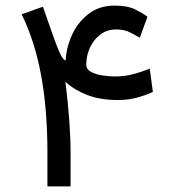

<svg xmlns="http://www.w3.org/2000/svg" viewBox="-20 -668 623 688"><path d="M133.8 -644 168.9 -543.5Q183.6 -502.4 191.9 -483.6Q200.2 -464.8 205.3 -459Q210.4 -453.1 215.3 -450.7Q217.3 -497.1 237.8 -542.5Q258.3 -587.9 296.9 -617.9Q335.4 -647.9 391.1 -647.9Q437 -647.9 464.4 -634.3Q491.7 -620.6 508.3 -607.9L481 -532.7Q463.9 -543 444.1 -552.7Q424.3 -562.5 396.5 -562.5Q363.3 -562.5 339.1 -543.9Q314.9 -525.4 302 -496.6Q289.1 -467.8 289.1 -436.5Q289.1 -419.9 305.9 -410.6Q322.8 -401.4 346.9 -397.7Q371.1 -394 392.6 -394Q426.3 -394 456.8 -402.1Q487.3 -410.2 516.6 -421.9L527.8 -338.4Q497.1 -324.7 466.8 -317.1Q436.5 -309.6 402.8 -309.6Q337.9 -309.6 291.3 -328.1Q244.6 -346.7 214.4 -375Q232.9 -224.1 232.9 -119.6V0H149.9V-121.1Q149.9 -277.3 127 -399.9Q104 -522.5 57.6 -616.7Z"/></svg>

Font: Vazir UI
Style: Regular-UI
Weight: 400
Designer: Saber Rastikerdar
Foundry: Saber Rastikerdar
Version: Version 30.1.0